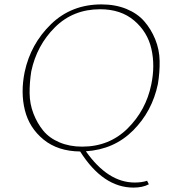

<svg xmlns="http://www.w3.org/2000/svg" viewBox="-20 -683 776 872"><path d="M697 -301Q671 -177 584.5 -90.5Q498 -4 370 4Q470 146 592 146Q624 146 648 138L656 154Q628 169 586 169Q448 169 344 5Q243 4 178 -49Q113 -102 93 -182.5Q73 -263 92 -356Q119 -483 211.5 -573Q304 -663 441 -663Q504 -663 554 -642.5Q604 -622 635 -586.5Q666 -551 685 -504.5Q704 -458 705 -406.5Q706 -355 697 -301ZM353 -17Q476 -17 559.5 -99.5Q643 -182 667 -299Q685 -385 667.5 -461.5Q650 -538 589.5 -589.5Q529 -641 435 -641Q312 -641 229.5 -559Q147 -477 122 -359Q114 -308 114.5 -259.5Q115 -211 132 -167Q149 -123 176.5 -89.5Q204 -56 250 -36.5Q296 -17 353 -17Z"/></svg>

Font: EauTestText Extralight
Style: Italic
Weight: 250
Italic angle: -12°
Designer: Christian Thalmann (Catharsis Fonts)
Version: Version 0.001;PS 000.001;hotconv 1.0.88;makeotf.lib2.5.64775